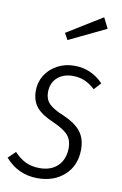

<svg xmlns="http://www.w3.org/2000/svg" viewBox="-94 -831 567 893"><g transform="rotate(10 189.5 -384.5)"><path d="M364 -475 334 -442Q309 -465 284 -475.5Q259 -486 228 -486Q183 -486 155 -460.5Q127 -435 127 -391Q127 -359 146.5 -338.5Q166 -318 215 -298Q273 -273 299 -240Q325 -207 325 -156Q325 -80 275.5 -34.5Q226 11 148 11Q56 11 -5 -59L29 -92Q54 -65 82.5 -51Q111 -37 150 -37Q204 -37 235.5 -68.5Q267 -100 267 -153Q267 -189 247.5 -212Q228 -235 176 -258Q119 -282 94.5 -312Q70 -342 70 -389Q70 -429 90.5 -462Q111 -495 147 -514.5Q183 -534 228 -534Q307 -534 364 -475ZM324 -780 349 -730 174 -646 157 -677Z"/></g></svg>

Font: Fira Sans Extra Condensed Light
Style: Italic
Weight: 300
Width: 3
Italic angle: -8°
Designer: Carrois Corporate & Edenspiekermann AG
Foundry: Carrois Corporate GbR & Edenspiekermann AG
Version: Version 4.203